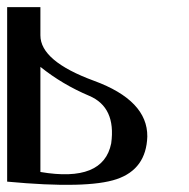

<svg xmlns="http://www.w3.org/2000/svg" viewBox="-20 -508 529 537"><path d="M0 -488H93V-409C93 -361 143 -318.7 243 -282C343 -245.3 392.7 -193.3 392 -126C390 -65.3 361.5 -25.7 306.5 -7C251.5 11.7 149.3 14 0 0ZM291 -107C300.3 -174.3 279.8 -218.7 229.5 -240C179.2 -261.3 133.7 -288.3 93 -321V-27C210.3 -7 276.3 -33.7 291 -107Z"/></svg>

Font: Neocyr
Style: Regular
Weight: 400
Designer: Viktar Palstsiuk <vipals@gmail.com>
Version: 1.00